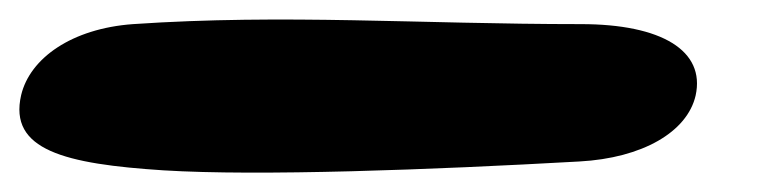

<svg xmlns="http://www.w3.org/2000/svg" viewBox="-82 -12 783 195"><path d="M84 161C180.5 167 355.5 160.5 506.5 152C570.5 148.5 616 122 624.5 85C634.5 39.5 590 12.5 508 12.5C343 12.5 207.5 2 53 12.5C-9 17 -51.5 47 -60.5 84.5C-73.5 140.5 -16 154.5 84 161Z"/></svg>

Font: Gluten
Style: Bold Italic
Weight: 700
Italic angle: -13°
Designer: Tyler Finck
Foundry: Etcetera Type Company
Version: Version 0.920